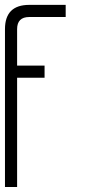

<svg xmlns="http://www.w3.org/2000/svg" viewBox="-20 -752 382 772"><path d="M48.8 -634.8Q48.8 -683.6 97.7 -683.6H244.1V-732.4H97.7Q0 -732.4 0 -634.8V0H48.8V-439.5H159.2V-488.3H48.8Z"/></svg>

Font: Daray
Style: Regular
Weight: 400
Designer: Maxim Raikov
Foundry: Maxim Raikov
Version: Version 1.00 May 24, 2021, initial release